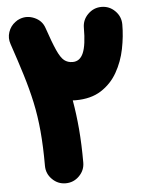

<svg xmlns="http://www.w3.org/2000/svg" viewBox="-53 -711 622 836"><g transform="rotate(-5 257.5 -292.5)"><path d="M200.2 83.5Q166 83.5 141.4 58.8Q116.7 34.2 116.7 0Q116.7 -85.4 110.6 -152.3Q104.5 -219.2 91.6 -279.1Q78.6 -338.9 59.3 -401.6Q40 -464.4 13.7 -541.5Q4.4 -567.9 13.2 -594Q22 -620.1 43.5 -635.7Q52.7 -643.1 63.5 -647Q95.2 -659.2 127.9 -644.8Q160.6 -630.4 171.4 -598.1Q193.8 -532.2 209.2 -498Q224.6 -463.9 239.7 -451.9Q254.9 -439.9 276.4 -439.9Q308.6 -439.9 323.2 -474.4Q337.9 -508.8 337.9 -584Q337.9 -618.7 362.8 -643.3Q387.7 -668 421.9 -668Q456.5 -668 481.2 -643.3Q505.9 -618.7 505.9 -584Q505.9 -532.2 494.9 -477.5Q483.9 -422.9 457.5 -376.5Q431.2 -330.1 386.5 -301.5Q341.8 -272.9 274.4 -272.9Q268.1 -272.9 262.2 -273.4Q272.9 -212.4 278.6 -145.8Q284.2 -79.1 284.2 0Q284.2 34.2 259.5 58.8Q234.9 83.5 200.2 83.5Z"/></g></svg>

Font: Mikhak Black
Style: Regular
Weight: 900
Designer: Amin Abedi
Version: Version 3.3